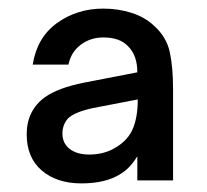

<svg xmlns="http://www.w3.org/2000/svg" viewBox="-20 -794 480 446"><path d="M42 -482Q42 -537 84 -568Q115 -590 175 -602L299 -626Q299 -665 278 -686Q259 -707 220 -707Q190 -707 167.5 -690Q145 -673 139 -644H56Q66 -707 112.5 -740.5Q159 -774 220 -774Q255 -774 286 -764Q317 -754 338 -734Q367 -708 374.5 -672.5Q382 -637 382 -588V-375H299V-431Q282 -403 260 -390Q226 -368 169 -368Q112 -368 77 -398Q42 -428 42 -482ZM241 -447Q274 -464 287 -491.5Q300 -519 300 -563L196 -543Q154 -534 138 -519Q125 -504 125 -484Q125 -461 142 -448Q159 -435 187 -435Q217 -435 241 -447Z"/></svg>

Font: Open Sauce One SemiBold
Style: Regular
Weight: 600
Designer: Alfredo Marco Pradil
Foundry: Creative Sauce Fz LLC
Version: Version 1.477